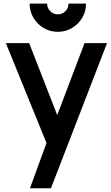

<svg xmlns="http://www.w3.org/2000/svg" viewBox="-20 -772 599 1032"><path d="M290.8 -601Q248.9 -601 214.6 -621.5Q180.2 -642 159.8 -676.3Q139.3 -710.6 139.3 -752.5H233.3Q233.3 -728.7 250.2 -711.8Q267 -695 290.8 -695Q314.8 -695 331.6 -711.8Q348.3 -728.7 348.3 -752.5H442.3Q442.3 -710.6 421.9 -676.3Q401.4 -642 367.1 -621.5Q332.8 -601 290.8 -601ZM141 240 245.2 -45.3 247 38.7 11.7 -540H136.8L303.8 -111.8H271.8L434.3 -540H555.2L253.8 240Z"/></svg>

Font: Manrope ExtraLight
Style: Regular
Weight: 200
Designer: Mikhail Sharanda
Foundry: Mikhail Sharanda
Version: Version 4.505